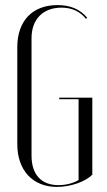

<svg xmlns="http://www.w3.org/2000/svg" viewBox="-20 -727 419 755"><path d="M48 -542V-160C48 -58 108 8 204 8C257 8 315 -12 343 -40V-343H213V-337H289V-19C267 -6 238 1 210 1C142 1 104 -41 104 -115V-577C104 -651 149 -697 222 -697C262 -697 295 -682 318 -653L323 -657C295 -691 256 -707 206 -707C106 -707 48 -643 48 -542Z"/></svg>

Font: Moniqa Display
Style: Regular
Weight: 400
Designer: Rajesh Rajput
Foundry: Rajesh Rajput
Version: Version 1.000